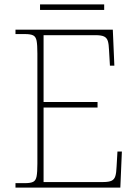

<svg xmlns="http://www.w3.org/2000/svg" viewBox="-20 -848 625 868"><path d="M50 0V-20H93Q118 -20 130 -26Q142 -32 145.5 -51Q149 -70 149 -108V-606Q149 -645 145.5 -663.5Q142 -682 130 -688Q118 -694 93 -694H50V-714H490L497 -551H477L473 -620Q472 -648 467.5 -662.5Q463 -677 450.5 -683Q438 -689 412 -689H177V-387H421V-362H177V-25H446Q472 -25 484.5 -31Q497 -37 501.5 -52Q506 -67 507 -94L511 -163H531L524 0ZM161 -803V-828H451V-803Z"/></svg>

Font: Noto Serif Khmer Thin
Style: Regular
Weight: 250
Version: Version 2.003